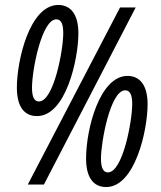

<svg xmlns="http://www.w3.org/2000/svg" viewBox="-20 -744 648 774"><path d="M129 -276C246 -276 296 -506 296 -610C296 -686 265 -724 215 -724C99 -724 48 -499 48 -391C48 -315 77 -276 129 -276ZM92 0H157L527 -714H464ZM137 -335C119 -335 109 -351 109 -391C109 -461 148 -666 207 -666C226 -666 235 -649 235 -610C235 -543 197 -335 137 -335ZM408 10C524 10 575 -218 575 -324C575 -400 544 -438 494 -438C382 -438 327 -224 327 -105C327 -29 356 10 408 10ZM415 -49C397 -49 387 -66 387 -105C387 -169 424 -380 485 -380C503 -380 513 -363 513 -325C513 -256 475 -49 415 -49Z"/></svg>

Font: Noto Sans ExtraCondensed
Style: Italic
Weight: 400
Width: 2
Italic angle: -12°
Designer: Monotype Design Team
Foundry: Monotype Imaging Inc.
Version: Version 2.013